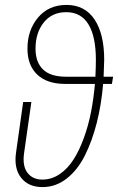

<svg xmlns="http://www.w3.org/2000/svg" viewBox="-20 -759 485 789"><path d="M444.8 -443.8 439.9 -414.1H403.8Q396.5 -328.6 377.7 -254.4Q358.9 -180.2 328.9 -120.1Q298.8 -60.1 253.9 -25.1Q209 9.8 154.8 9.8Q96.7 9.8 66.7 -28.6Q36.6 -66.9 45.9 -131.8L75.2 -339.8H108.9L79.1 -130.9Q71.3 -77.1 92.8 -49.1Q114.3 -21 153.8 -21Q191.9 -21 224.9 -43.2Q257.8 -65.4 281.7 -102.8Q305.7 -140.1 324.2 -190.9Q342.8 -241.7 353.8 -297.4Q364.7 -353 370.1 -414.1H249Q173.3 -414.1 133.1 -452.4Q92.8 -490.7 92.8 -559.1Q92.8 -634.8 136.2 -686.8Q179.7 -738.8 253.9 -738.8Q329.1 -738.3 368.7 -678.7Q408.2 -619.1 408.2 -513.2Q408.2 -501 405.8 -443.8ZM251 -443.8H372.1Q374 -489.7 374 -513.2Q374 -608.9 343.5 -658.9Q313 -709 252 -709Q193.8 -709 159.9 -666.7Q126 -624.5 126 -559.1Q126 -503.4 156.7 -473.6Q187.5 -443.8 251 -443.8Z"/></svg>

Font: Fira Sans Compressed UltraLight
Style: Italic
Weight: 200
Width: 3
Italic angle: -8°
Designer: Carrois Corporate & Edenspiekermann AG
Foundry: Carrois Corporate GbR & Edenspiekermann AG
Version: Version 4.203;PS 004.203;hotconv 1.0.88;makeotf.lib2.5.64775